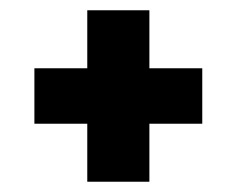

<svg xmlns="http://www.w3.org/2000/svg" viewBox="-20 -542 461 374"><path d="M374 -409H271V-522H150V-409H47V-301H150V-188H271V-301H374Z"/></svg>

Font: FIGSv2-sans-serif
Style: Bold
Weight: 700
Designer: Matt McInerney, Pablo Impallari, Rodrigo Fuenzalida,Mirko Velimirovic
Foundry: Matt McInerney, Pablo Impallari, Rodrigo Fuenzalida
Version: Version 4.021;hotconv 1.0.109;makeotfexe 2.5.65596